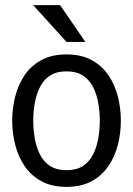

<svg xmlns="http://www.w3.org/2000/svg" viewBox="-20 -720 518 748"><path d="M27.5 -250Q27.5 -298 39.2 -344Q50.8 -390 75.9 -427Q101 -464 141.3 -486Q181.7 -508 239.2 -508Q296.7 -508 337 -486Q377.3 -464 402.4 -427Q427.5 -390 439.2 -344Q450.8 -298 450.8 -250Q450.8 -202 439.2 -156Q427.5 -110 402.4 -73Q377.3 -36 337 -14Q296.7 8 239.2 8Q181.7 8 141.3 -14Q101 -36 75.9 -73Q50.8 -110 39.2 -156Q27.5 -202 27.5 -250ZM109.5 -250Q109.5 -214.7 115.6 -180.2Q121.7 -145.8 135.9 -117.8Q150.2 -89.7 175.2 -73.3Q200.3 -57 239.2 -57Q278 -57 303.1 -73.3Q328.2 -89.7 342.4 -117.8Q356.7 -145.8 362.8 -180.2Q368.8 -214.7 368.8 -250Q368.8 -285.3 362.8 -319.2Q356.7 -353.2 342.4 -381.2Q328.2 -409.3 303.1 -425.7Q278 -442 239.2 -442Q200.3 -442 175.2 -425.7Q150.2 -409.3 135.9 -381.2Q121.7 -353.2 115.6 -319.2Q109.5 -285.3 109.5 -250ZM109.2 -700H214.2L312.5 -556.7H239.2Z"/></svg>

Font: Epunda Slab Light
Style: Regular
Weight: 300
Designer: Simon Atzbach
Foundry: typofactur
Version: Version 1.102